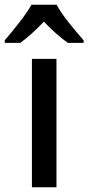

<svg xmlns="http://www.w3.org/2000/svg" viewBox="-59 -786 371 806"><path d="M179 -766H73C49 -722 -3 -659 -39 -617V-606H26C57 -628 92 -660 125 -695C159 -660 194 -628 226 -606H292V-617C256 -658 202 -721 179 -766ZM178 0V-539H75V0Z"/></svg>

Font: Noto Sans Myanmar SemiCondensed Medium
Style: Regular
Weight: 500
Width: 4
Designer: Monotype Design Team
Foundry: Monotype Imaging Inc.
Version: Version 2.107